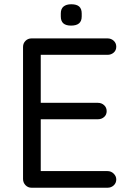

<svg xmlns="http://www.w3.org/2000/svg" viewBox="-20 -880 610 900"><path d="M128 -700H484Q501 -700 513 -689Q525 -678 525 -661Q525 -644 513 -633.5Q501 -623 484 -623H162L171 -640V-387L161 -398H439Q456 -398 468 -387Q480 -376 480 -359Q480 -342 468 -331.5Q456 -321 439 -321H164L171 -330V-71L165 -78H484Q501 -78 513 -66Q525 -54 525 -39Q525 -22 513 -11Q501 0 484 0H128Q111 0 99.5 -12Q88 -24 88 -41V-660Q88 -677 99.5 -688.5Q111 -700 128 -700ZM313 -760Q289 -760 277 -770.5Q265 -781 265 -803V-817Q265 -839 278 -849.5Q291 -860 314 -860Q339 -860 351 -849.5Q363 -839 363 -817V-803Q363 -781 350.5 -770.5Q338 -760 313 -760Z"/></svg>

Font: Quicksand Light Medium
Style: Regular
Weight: 500
Version: Version 3.006